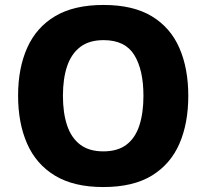

<svg xmlns="http://www.w3.org/2000/svg" viewBox="-20 -745 834 775"><path d="M740 -358Q740 -247 704 -164.5Q668 -82 592.5 -36Q517 10 397 10Q278 10 202 -36Q126 -82 89.5 -165Q53 -248 53 -359Q53 -470 90 -552.5Q127 -635 203 -680Q279 -725 398 -725Q517 -725 592.5 -679.5Q668 -634 704 -551.5Q740 -469 740 -358ZM234 -358Q234 -289 251 -238.5Q268 -188 304 -161Q340 -134 397 -134Q455 -134 490.5 -161Q526 -188 542.5 -238.5Q559 -289 559 -358Q559 -463 522 -523Q485 -583 398 -583Q340 -583 304 -555.5Q268 -528 251 -478Q234 -428 234 -358Z"/></svg>

Font: Noto Sans Syriac Eastern ExtraBold
Style: Regular
Weight: 800
Designer: Patrick Giasson and the Monotype Design Team
Foundry: Monotype Imaging Inc.
Version: Version 3.001